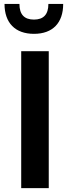

<svg xmlns="http://www.w3.org/2000/svg" viewBox="-20 -974 362 994"><path d="M232.4 -709H89.8V0H232.4ZM230.5 -953.6C230.5 -899.4 205.6 -872.6 155.8 -872.6C105.5 -872.6 80.6 -899.4 80.6 -953.6H3.4C3.4 -855.5 58.6 -798.8 155.8 -798.8C252.9 -798.8 307.1 -855.5 307.1 -953.6Z"/></svg>

Font: Estedad Bold
Style: Regular
Weight: 700
Designer: Amin Abedi
Version: Version 7.3